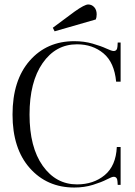

<svg xmlns="http://www.w3.org/2000/svg" viewBox="-20 -826 604 858"><path d="M224 -686 216 -702 313 -774Q358 -806 374 -806Q390 -806 401 -794Q412 -782 412 -762Q412 -748 408 -739ZM312 12Q190 12 113 -75Q36 -162 36 -314Q36 -467 112.5 -554.5Q189 -642 312 -642Q356 -642 394 -631Q432 -620 455.5 -609Q479 -598 488 -598Q504 -598 505 -619L506 -636H519V-461H499Q491 -547 442.5 -587.5Q394 -628 324 -628Q229 -628 170.5 -544Q112 -460 112 -314Q112 -168 171 -85Q230 -2 324 -2Q398 -2 448 -43.5Q498 -85 502 -169H519V0H506L505 -15Q504 -36 488 -36Q480 -36 457 -24Q434 -12 395.5 0Q357 12 312 12Z"/></svg>

Font: Arapey Regular-Display
Style: Regular
Weight: 400
Designer: Eduardo Rodriguez Tunni
Foundry: Eduardo Rodriguez Tunni
Version: Version 4.000